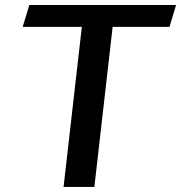

<svg xmlns="http://www.w3.org/2000/svg" viewBox="-20 -735 712 755"><path d="M351.1 0H230L301.8 -629.4H69.3L95.2 -715.3H672.4L646.5 -629.4H422.9Z"/></svg>

Font: Proza Libre
Style: Medium Italic
Weight: 500
Designer: Jasper de Waard
Foundry: Jasper de Waard
Version: Version 1.000; ttfautohint (v1.4.1.8-43bc)